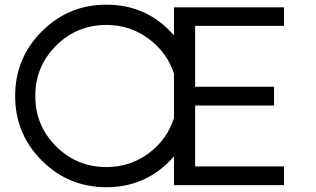

<svg xmlns="http://www.w3.org/2000/svg" viewBox="-20 -781 1335 810"><path d="M1178.2 -671.9H803.2V-415H1136.2V-335.9H803.2V-79.1H1178.2V0H713.9V-121.1Q600.1 8.8 429.2 8.8Q269 8.8 156.5 -103.5Q43.9 -215.8 43.9 -376Q43.9 -536.1 156.5 -648.7Q269 -761.2 429.2 -761.2Q601.1 -761.2 713.9 -631.8V-750H1178.2ZM429.2 -76.2Q528.3 -76.2 606.2 -133.5Q684.1 -190.9 713.9 -282.2V-471.2Q684.1 -561 606 -618.4Q527.8 -675.8 429.2 -675.8Q304.2 -675.8 216.6 -588.4Q128.9 -501 128.9 -376Q128.9 -251 216.6 -163.6Q304.2 -76.2 429.2 -76.2Z"/></svg>

Font: Oakes Grotesk
Style: Regular
Weight: 400
Designer: Samuel Oakes
Foundry: Samuel Oakes
Version: Version 1.0 | wf-rip DC20170320